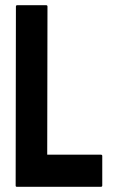

<svg xmlns="http://www.w3.org/2000/svg" viewBox="-20 -716 437 736"><path d="M44 0Q40 0 40 -5L41 -691Q41 -696 46 -696H157Q162 -696 162 -691L161 -123H367Q372 -123 372 -118V-5Q372 0 367 0Z"/></svg>

Font: Staatliches
Style: Regular
Weight: 400
Designer: Brian LaRossa & Erica Carras
Foundry: Type Brut Foundry
Version: Version 1.000; ttfautohint (v1.8.2) -l 8 -r 50 -G 200 -x 14 